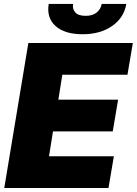

<svg xmlns="http://www.w3.org/2000/svg" viewBox="-20 -943 686 963"><path d="M1.4 0 122.2 -727.3H646.3L619.3 -568.2H292.6L272.7 -443.2H572.4L545.5 -284.1H245.7L225.9 -159.1H551.1L524.1 0ZM490.1 -923.3H613.6Q601.9 -854 542.4 -812.7Q483 -771.3 394.2 -771.3Q304.3 -771.3 258.5 -812.5Q212.7 -853.7 224.4 -923.3H346.6Q342.3 -898.4 357.4 -881Q372.5 -863.6 409.1 -863.6Q445 -863.6 465.2 -880.5Q485.4 -897.4 490.1 -923.3Z"/></svg>

Font: Karasuma Gothic
Style: Italic
Weight: 900
Italic angle: -9.39999°
Designer: Rasmus Andersson / Ryoko Nishizuka
Foundry: Genbu
Version: Version 1.00